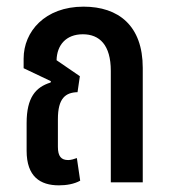

<svg xmlns="http://www.w3.org/2000/svg" viewBox="-20 -548 511 577"><path d="M157 9C180 9 203 5 221 -5L211 -73C203 -70 193 -67 185 -67C164 -67 154 -78 154 -107V-190C154 -253 177 -270 213 -271L220 -319L150 -367C151 -412 178 -445 229 -445C279 -445 313 -413 313 -335V0H409V-344C409 -471 336 -528 231 -528C115 -528 51 -453 51 -372V-343L133 -304L132 -300C87 -286 60 -255 60 -178V-95C60 -17 101 9 157 9Z"/></svg>

Font: Noto Sans Thai UI ExtraCondensed Medium
Style: Regular
Weight: 500
Width: 3
Designer: Monotype Design Team
Foundry: Monotype Imaging Inc.
Version: Version 1.901